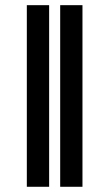

<svg xmlns="http://www.w3.org/2000/svg" viewBox="-20 -715 414 735"><path d="M168.1 0H82.7V-695.2H168.1ZM295.7 0H210.4V-695.2H295.7Z"/></svg>

Font: Pretendard Variable
Style: Regular
Weight: 400
Designer: Base glyphs from Inter by Rasmus Andersson; Hangul glyphs from Noto Sans CJK(Source Han Sans) by Jang Soo-young and Kang
Foundry: Kil Hyung-jin
Version: Version 1.100;FEAKit 1.0